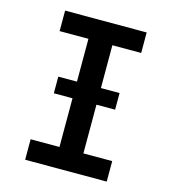

<svg xmlns="http://www.w3.org/2000/svg" viewBox="-109 -825 819 914"><g transform="rotate(15 300.0 -367.5)"><path d="M99 0V-101H241V-634H99V-735H501V-634H359V-101H501V0ZM451 -341H149V-423H451Z"/></g></svg>

Font: Iosevka Curly Extended
Style: Bold
Weight: 700
Width: 7
Monospace: yes
Designer: Belleve Invis
Foundry: Belleve Invis
Version: Version 11.1.0; ttfautohint (v1.8.3)